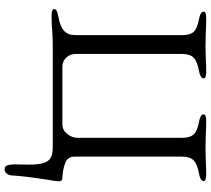

<svg xmlns="http://www.w3.org/2000/svg" viewBox="-60 -632 898 817"><g transform="rotate(90 388.5 -224.0)"><path d="M680 162Q681 139 681 102Q681 60 674 38.5Q667 17 651.5 8.5Q636 0 606 0H176Q151 0 115 2Q85 5 48 5Q19 5 19 -6Q19 -13 27 -17Q35 -21 52 -24Q92 -31 111 -47.5Q130 -64 130 -98V-550Q130 -585 115.5 -600Q101 -615 63 -622Q30 -628 30 -642Q30 -653 59 -653Q87 -653 123 -651L176 -650L224 -651Q256 -653 285 -653Q314 -653 314 -642Q314 -628 281 -622Q242 -615 226 -599.5Q210 -584 210 -550V-98Q210 -74 225.5 -57.5Q241 -41 264 -41H509Q534 -41 550.5 -61.5Q567 -82 567 -106V-549Q567 -584 552.5 -599.5Q538 -615 500 -622Q467 -628 467 -642Q467 -653 496 -653Q524 -653 560 -651L613 -650L661 -651Q693 -653 722 -653Q751 -653 751 -642Q751 -628 718 -622Q679 -615 663 -599.5Q647 -584 647 -549V-92Q647 -63 675.5 -52.5Q704 -42 738 -41Q752 -41 752 -25Q752 -16 745 24Q730 121 727 174Q726 187 719 196Q712 205 701 205Q688 205 684 193Q680 181 680 162Z"/></g></svg>

Font: EB Garamond
Style: Regular
Weight: 400
Designer: Georg Duffner and Octavio Pardo
Foundry: Georg Duffner
Version: Version 1.000; ttfautohint (v1.6)